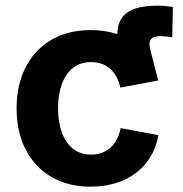

<svg xmlns="http://www.w3.org/2000/svg" viewBox="-20 -661 660 691"><path d="M430.3 -365.2 408.5 -482.6Q390.6 -565.2 423.4 -602.9Q456.1 -640.6 545.7 -640.6Q561.7 -640.6 576.4 -639.3Q591 -637.9 602.1 -635.9L600 -526.7Q589.5 -528.7 578.8 -529.9Q568 -531 558.4 -531Q531.2 -531 522.6 -519Q514 -506.9 521.5 -479.8L549.2 -371.3ZM306.4 10.7Q224.3 10.7 164.4 -24.6Q104.6 -59.9 72.1 -123.3Q39.7 -186.6 39.7 -270.6Q39.7 -355.2 72.1 -418.7Q104.6 -482.2 164.4 -517.4Q224.3 -552.7 306.4 -552.7Q355.2 -552.7 396.2 -540.1Q437.1 -527.5 468.8 -504Q500.5 -480.5 521 -446.9Q541.4 -413.2 549.2 -371.3L413.1 -345.8Q408.6 -367 399.4 -383.9Q390.2 -400.9 377 -412.9Q363.7 -424.9 346.4 -431.2Q329.1 -437.5 308 -437.5Q268.9 -437.5 242.4 -416.4Q216 -395.4 202.4 -357.9Q188.9 -320.5 188.9 -271.1Q188.9 -222.4 202.4 -184.8Q216 -147.3 242.4 -125.9Q268.9 -104.6 308 -104.6Q329.3 -104.6 346.8 -111.1Q364.4 -117.7 378 -130Q391.6 -142.4 400.8 -160.2Q409.9 -177.9 414.2 -199.9L550.1 -174.7Q542.6 -131.5 522 -97.4Q501.4 -63.3 469.7 -39Q438.1 -14.8 396.8 -2.1Q355.4 10.7 306.4 10.7Z"/></svg>

Font: Atlassian Sans
Style: Regular
Weight: 400
Designer: Rasmus Andersson
Foundry: Modifications by Atlassian Pty Ltd, manufactured by rsms
Version: Version 4.001;git-9221beed3